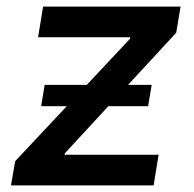

<svg xmlns="http://www.w3.org/2000/svg" viewBox="-20 -561 588 581"><path d="M13.2 0 25.9 -73.2 373.5 -443.8 374 -448.2H95.2L110.4 -541H526.4L513.2 -461.9L176.3 -97.2L175.3 -92.8H460L444.8 0ZM104.5 -239.7 115.2 -304.2H439L428.2 -239.7Z"/></svg>

Font: Inter 17pt Medium
Style: Italic
Weight: 500
Italic angle: -9.3988°
Version: Version 4.001;git-66647c0bb